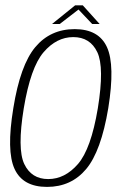

<svg xmlns="http://www.w3.org/2000/svg" viewBox="-20 -712 481 735"><path d="M160 3.5Q252.5 3.5 309.8 -64.8Q367 -133 394.5 -298Q421 -462.5 389.5 -531.5Q358 -600.5 266 -600.5Q173 -600.5 115.2 -531.8Q57.5 -463 31 -298Q4 -134 35.8 -65.2Q67.5 3.5 160 3.5ZM164.5 -26.5Q100.5 -26.5 73 -84Q45.5 -141.5 71 -297.5Q97 -454 146.8 -512Q196.5 -570 260.5 -570Q325 -570 352.5 -512.2Q380 -454.5 354.5 -297.5Q328.5 -142 278.5 -84.2Q228.5 -26.5 164.5 -26.5ZM179 -620H208.5L280.5 -675.5L333 -620H361.5L297 -691.5H267.5Z"/></svg>

Font: Anybody SemiCondensed ExtraLight
Style: Italic
Weight: 250
Width: 4
Italic angle: -10°
Version: Version 1.113;gftools[0.9.25]